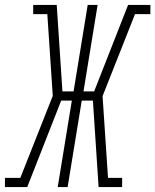

<svg xmlns="http://www.w3.org/2000/svg" viewBox="-59 -755 627 775"><path d="M51 0H-39V-37H23L154 -368L132 -698H75V-735H170L193 -386H238L295 -735H335L278 -386H321L458 -735H548V-698H486L355 -367L377 -37H434V0H339L316 -349H271L214 0H174L231 -349H188Z"/></svg>

Font: Iosevka Curly Slab Extralight
Style: Italic
Weight: 200
Italic angle: -9°
Monospace: yes
Designer: Belleve Invis
Foundry: Belleve Invis
Version: Version 22.1.2; ttfautohint (v1.8.4)